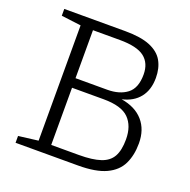

<svg xmlns="http://www.w3.org/2000/svg" viewBox="-126 -830 945 953"><g transform="rotate(20 347.0 -353.5)"><path d="M54.5 0V-36L158.5 -49V-658L54.5 -671V-707H376Q459.5 -707 508.2 -686.8Q557 -666.5 578 -629.2Q599 -592 599 -540.5Q599 -477 567 -436.8Q535 -396.5 475.5 -383Q551 -370.5 591 -324.5Q631 -278.5 631 -206.5Q631 -143.5 608.5 -97Q586 -50.5 532.2 -25.2Q478.5 0 384.5 0ZM366.5 -656.5H224.5V-403H392Q456.5 -403 496.2 -433.2Q536 -463.5 536 -535Q536 -595.5 496.5 -626Q457 -656.5 366.5 -656.5ZM391.5 -352.5H224.5V-50.5H370.5Q442 -50.5 484.5 -64.8Q527 -79 545.5 -112.2Q564 -145.5 564 -203Q564 -274 525 -313.2Q486 -352.5 391.5 -352.5Z"/></g></svg>

Font: Newsreader 6pt Light
Style: Regular
Weight: 300
Designer: Hugues Gentile
Foundry: Production Type
Version: Version 1.003; ttfautohint (v1.8.3)